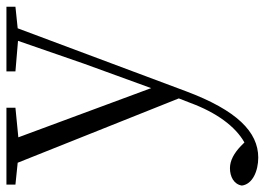

<svg xmlns="http://www.w3.org/2000/svg" viewBox="-144 -419 823 597"><g transform="rotate(-90 267.5 -120.5)"><path d="M344 -484 439 -476 368 -271 292 -62 139 -475 231 -484V-512H-8V-484L60 -477L260 24L246 60C216 141 173 200 123 228L112 217C90 196 67 183 43 183C17 183 -7 195 -11 220C-7 253 34 271 76 271C156 271 223 204 282 47L478 -477L545 -484V-512H344Z"/></g></svg>

Font: Noto Serif HK Light
Style: Regular
Weight: 300
Designer: Ryoko NISHIZUKA 西塚涼子 (kana & ideographs); Frank Grießhammer (Latin, Greek & Cyrillic); Wenlong ZHANG 张文龙 (bopomofo); San
Foundry: Adobe
Version: Version 2.001;hotconv 1.1.0;makeotfexe 2.6.0